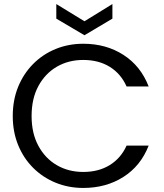

<svg xmlns="http://www.w3.org/2000/svg" viewBox="-20 -922 812 948"><path d="M43 -349Q43 -428 69.5 -493Q96 -558 143.5 -606Q191 -654 254.5 -680Q318 -706 391 -706Q504 -706 589.5 -651Q675 -596 714 -495H605Q577 -558 522 -592Q467 -626 391 -626Q318 -626 260.5 -592.5Q203 -559 169.5 -497Q136 -435 136 -349Q136 -264 169.5 -202Q203 -140 260.5 -106.5Q318 -73 391 -73Q467 -73 522 -107Q577 -141 605 -203H714Q675 -103 589.5 -48.5Q504 6 391 6Q318 6 254.5 -20Q191 -46 143.5 -93.5Q96 -141 69.5 -206Q43 -271 43 -349ZM535 -902V-830L397 -748L258 -830V-902L397 -817Z"/></svg>

Font: Poppins
Style: Regular
Weight: 400
Designer: Ninad Kale (Devanagari), Jonny Pinhorn (Latin)
Version: Version 5.002